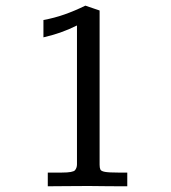

<svg xmlns="http://www.w3.org/2000/svg" viewBox="-20 -651 598 671"><path d="M147 0V-47.9H196.3Q235.4 -47.9 242.2 -56.2Q249 -64.5 249 -76.7V-562Q219.7 -547.4 190.2 -537.1Q160.6 -526.9 131.8 -520.5V-581.1Q169.4 -587.9 205.6 -600.6Q241.7 -613.3 278.3 -631.3L328.1 -614.3V-75.2Q328.1 -64.5 330.8 -58.6Q333.5 -52.7 347.2 -50.3Q360.8 -47.9 392.6 -47.9H424.8V0Q393.6 0 363 -0.2Q332.5 -0.5 289.1 -1Q239.3 -1 210.4 -0.5Q181.6 0 147 0Z"/></svg>

Font: Kameron
Style: Regular
Weight: 400
Designer: Vernon Adams
Foundry: Vernon Adams
Version: Version 1.100